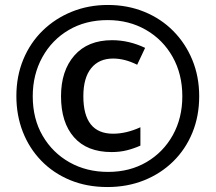

<svg xmlns="http://www.w3.org/2000/svg" viewBox="-20 -744 869 774"><path d="M413 10Q330 10 262.5 -18Q195 -46 146.5 -96Q98 -146 72 -212.5Q46 -279 46 -357Q46 -437 74 -504.5Q102 -572 152.5 -621Q203 -670 270 -697Q337 -724 415 -724Q494 -724 561.5 -696.5Q629 -669 678.5 -619Q728 -569 755.5 -502Q783 -435 783 -356Q783 -276 755.5 -209Q728 -142 678 -93Q628 -44 560.5 -17Q493 10 413 10ZM416 -51Q503 -51 570.5 -90.5Q638 -130 676.5 -199Q715 -268 715 -356Q715 -445 676 -514.5Q637 -584 568.5 -623.5Q500 -663 414 -663Q325 -663 257 -623Q189 -583 150.5 -513Q112 -443 112 -356Q112 -265 152 -196.5Q192 -128 260.5 -89.5Q329 -51 416 -51ZM430 -131Q331 -131 278.5 -190.5Q226 -250 226 -356Q226 -459 280 -520.5Q334 -582 432 -582Q500 -582 565 -551L533 -483Q483 -508 436 -508Q379 -508 347.5 -469Q316 -430 316 -356Q316 -205 436 -205Q489 -205 546 -231V-157Q519 -145 491 -138Q463 -131 430 -131Z"/></svg>

Font: Noto Sans Myanmar Condensed SemiBold
Style: Regular
Weight: 600
Width: 3
Designer: Monotype Design Team
Foundry: Monotype Imaging Inc.
Version: Version 2.107; ttfautohint (v1.8.4.7-5d5b)